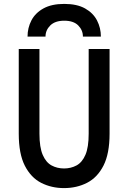

<svg xmlns="http://www.w3.org/2000/svg" viewBox="-20 -951 656 983"><path d="M308 12Q243.5 12 191 -14.8Q138.5 -41.5 107.2 -102.5Q76 -163.5 76 -266.5V-700H182V-266.5Q182 -196.5 198.8 -158Q215.5 -119.5 244 -104Q272.5 -88.5 308 -88.5Q343 -88.5 371.8 -104Q400.5 -119.5 417.2 -158Q434 -196.5 434 -266.5V-700H541V-266.5Q541 -164.5 510 -103.5Q479 -42.5 426 -15.2Q373 12 308 12ZM121 -763.5Q121 -808.5 141 -846.8Q161 -885 202.8 -908Q244.5 -931 309 -931Q374 -931 415.5 -907.8Q457 -884.5 476.8 -846.2Q496.5 -808 496.5 -763.5H404.5Q404.5 -796.5 380.5 -820.8Q356.5 -845 309 -845Q262 -845 237.5 -820.8Q213 -796.5 213 -763.5Z"/></svg>

Font: Overpass Mono Light SemiBold
Style: Regular
Weight: 600
Monospace: yes
Version: Version 4.000